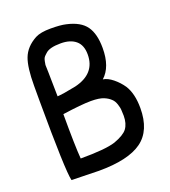

<svg xmlns="http://www.w3.org/2000/svg" viewBox="-124 -760 755 851"><g transform="rotate(-20 253.5 -335.0)"><path d="M465 -201Q465 -269 439 -310Q422 -335 398 -354.5Q374 -374 352 -377Q399 -419 399 -508Q399 -575 373 -611.5Q347 -648 283 -662Q258 -668 211 -668Q164 -668 139 -655Q89 -628 72 -583Q56 -541 56 -454V-383Q57 -51 69 -5L198 -2Q336 -2 400.5 -48.5Q465 -95 465 -201ZM135 -524 138 -541Q140 -551 143 -556Q146 -561 151 -565.5Q156 -570 158 -572Q177 -591 231 -591Q276 -591 301.5 -569.5Q327 -548 327 -504Q327 -413 226 -389Q186 -381 172 -379Q144 -375 138 -375L136 -489ZM269 -305Q309 -305 330 -296Q349 -288 361 -276Q371 -267 377 -249Q383 -231 383 -218L384 -194Q384 -157 367 -134Q351 -113 304 -96Q258 -81 140 -81Q135 -143 135 -292Q226 -305 269 -305Z"/></g></svg>

Font: Patrick Hand SC
Style: Regular
Weight: 400
Designer: Patrick Wagesreiter
Foundry: Patrick Wagesreiter
Version: Version 2.001; ttfautohint (v1.8.2)